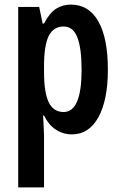

<svg xmlns="http://www.w3.org/2000/svg" viewBox="-20 -573 526 833"><path d="M288 -553Q365 -553 406.5 -480.5Q448 -408 448 -271Q448 -139 407 -64.5Q366 10 292 10Q254 10 222.5 -10.5Q191 -31 171 -72H167Q168 -44 169.5 -23Q171 -2 171 13V240H59V-543H150L165 -471H171Q195 -517 223 -535Q251 -553 288 -553ZM256 -458Q212 -458 191.5 -417Q171 -376 171 -286V-262Q171 -171 191.5 -129Q212 -87 256 -87Q334 -87 334 -270Q334 -364 315.5 -411Q297 -458 256 -458Z"/></svg>

Font: Noto Sans Lao ExtraCondensed SemiBold
Style: Regular
Weight: 600
Width: 2
Designer: Monotype Design Team
Foundry: Monotype Imaging Inc.
Version: Version 2.003; ttfautohint (v1.8.4.7-5d5b)